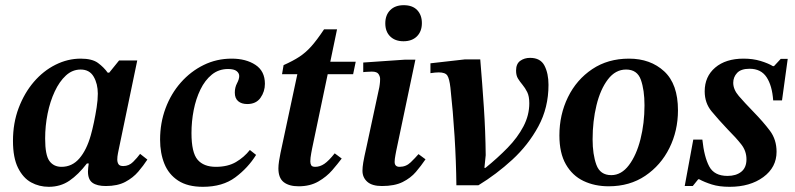

<svg xmlns="http://www.w3.org/2000/svg" viewBox="-20 -706 3063 740"><path d="M168 14Q131 14 100 -3Q69 -20 49.5 -59Q30 -98 30 -163Q30 -232 52 -290Q74 -348 110.5 -390.5Q147 -433 194 -456.5Q241 -480 291 -480Q335 -480 357.5 -463.5Q380 -447 395 -426H401L439 -473H509L437 -127Q437 -127 434.5 -114.5Q432 -102 432 -91Q432 -81 436.5 -73.5Q441 -66 455 -66Q477 -66 493 -82Q509 -98 520 -113L548 -91Q533 -68 513 -44.5Q493 -21 463 -5Q433 11 388 11Q354 11 336.5 -1.5Q319 -14 319 -45Q319 -52 320 -60Q321 -68 322 -76H315Q282 -33 247.5 -9.5Q213 14 168 14ZM217 -63Q258 -63 286 -95.5Q314 -128 330 -185Q336 -206 342 -234.5Q348 -263 352.5 -292Q357 -321 357 -345Q357 -383 341 -410.5Q325 -438 291 -438Q259 -438 234 -415Q209 -392 191 -353.5Q173 -315 163.5 -268Q154 -221 154 -172Q154 -108 170.5 -85.5Q187 -63 217 -63Z M762 14Q703 14 666.5 -10Q630 -34 613.5 -75Q597 -116 597 -168Q597 -232 618 -288.5Q639 -345 677 -388Q715 -431 765 -455.5Q815 -480 873 -480Q928 -480 964.5 -456Q1001 -432 1001 -383Q1001 -353 984 -329Q967 -305 933 -305Q911 -305 898 -316Q885 -327 885 -349Q885 -369 893.5 -385Q902 -401 902 -413Q902 -424 892 -432Q882 -440 859 -440Q823 -440 796.5 -418.5Q770 -397 752.5 -361Q735 -325 726.5 -281.5Q718 -238 718 -193Q718 -118 741.5 -90.5Q765 -63 812 -63Q858 -63 889.5 -81.5Q921 -100 943 -128L967 -109Q936 -59 887 -22.5Q838 14 762 14Z M1131 12Q1094 12 1073.5 -4Q1053 -20 1053 -57Q1053 -69 1055.5 -85.5Q1058 -102 1061 -116L1126 -420H1067L1073 -455Q1109 -471 1133.5 -487Q1158 -503 1179.5 -527Q1201 -551 1229 -593H1279L1253 -468H1351L1341 -420H1243L1183 -134Q1183 -134 1179.5 -115.5Q1176 -97 1176 -84Q1176 -75 1179.5 -69Q1183 -63 1195 -63Q1213 -63 1230 -74.5Q1247 -86 1270 -115L1297 -95Q1282 -75 1260.5 -50Q1239 -25 1207 -6.5Q1175 12 1131 12Z M1452 11Q1414 11 1395.5 -5.5Q1377 -22 1377 -48Q1377 -61 1380 -79.5Q1383 -98 1393 -142L1442 -370Q1442 -370 1443.5 -380Q1445 -390 1445 -402Q1445 -411 1439 -420.5Q1433 -430 1413 -430Q1400 -430 1390 -429Q1380 -428 1380 -428V-465L1540 -476H1581L1507 -124Q1507 -124 1504 -108Q1501 -92 1501 -82Q1501 -63 1520 -63Q1545 -63 1563 -80.5Q1581 -98 1593 -112L1620 -92Q1603 -67 1583 -43.5Q1563 -20 1532 -4.5Q1501 11 1452 11ZM1535 -547Q1503 -547 1484 -565.5Q1465 -584 1465 -616Q1465 -648 1484 -667Q1503 -686 1536 -686Q1570 -686 1588 -667Q1606 -648 1606 -617Q1606 -585 1587 -566Q1568 -547 1535 -547Z M1824 8H1739Q1738 -84 1732 -180.5Q1726 -277 1716 -368Q1712 -403 1704 -415Q1696 -427 1671 -427Q1658 -427 1639 -424V-462L1771 -477H1831Q1839 -381 1845 -291Q1851 -201 1852 -108L1847 -59H1851Q1898 -97 1936.5 -136.5Q1975 -176 1997.5 -219Q2020 -262 2020 -308Q2020 -335 2012 -351Q2004 -367 1994 -379Q1984 -391 1976.5 -403Q1969 -415 1969 -434Q1969 -460 1985 -471.5Q2001 -483 2023 -483Q2063 -483 2078.5 -453Q2094 -423 2094 -379Q2094 -291 2055 -219Q2016 -147 1954.5 -90.5Q1893 -34 1824 8Z M2326 12Q2272 12 2229 -8.5Q2186 -29 2161 -72.5Q2136 -116 2136 -184Q2136 -264 2169 -331.5Q2202 -399 2262.5 -439.5Q2323 -480 2404 -480Q2487 -480 2540 -431Q2593 -382 2593 -281Q2593 -202 2560 -135.5Q2527 -69 2467 -28.5Q2407 12 2326 12ZM2336 -31Q2375 -31 2404 -69.5Q2433 -108 2448.5 -169.5Q2464 -231 2464 -300Q2464 -359 2450 -398.5Q2436 -438 2393 -438Q2352 -438 2323 -400Q2294 -362 2279 -300.5Q2264 -239 2264 -169Q2264 -111 2278.5 -71Q2293 -31 2336 -31Z M2792 14Q2752 14 2723.5 5Q2695 -4 2675 -15H2671L2650 11H2619L2652 -168H2687Q2694 -101 2713.5 -64.5Q2733 -28 2784 -28Q2817 -28 2837 -44Q2857 -60 2857 -92Q2857 -124 2837 -149.5Q2817 -175 2784 -208Q2749 -245 2722.5 -277Q2696 -309 2696 -354Q2696 -411 2736.5 -445.5Q2777 -480 2846 -480Q2882 -480 2911.5 -471Q2941 -462 2959 -451H2963L2989 -479H3016L2994 -319H2960Q2956 -376 2934.5 -408.5Q2913 -441 2869 -441Q2836 -441 2821 -425Q2806 -409 2806 -387Q2806 -361 2827.5 -336Q2849 -311 2884 -275Q2922 -236 2947.5 -202Q2973 -168 2973 -121Q2973 -61 2922 -23.5Q2871 14 2792 14Z"/></svg>

Font: STIX Two Text SemiBold
Style: Italic
Weight: 600
Italic angle: -12°
Designer: Ross Mills, John Hudson & Paul Hanslow, Tiro Typeworks Ltd; with prior portions MicroPress Inc. and Coen Hoffman, Elsevi
Foundry: Tiro Typeworks Ltd
Version: Version 2.13 b171